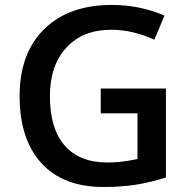

<svg xmlns="http://www.w3.org/2000/svg" viewBox="-20 -744 766 774"><path d="M386.2 -387.2H648.9V-28.8Q584.5 -7.8 525.1 1Q465.8 9.8 397 9.8Q234.9 9.8 147 -86.2Q59.1 -182.1 59.1 -356.9Q59.1 -529.3 158.2 -626.7Q257.3 -724.1 431.2 -724.1Q543 -724.1 643.1 -681.2L602.1 -584Q515.1 -624 428.2 -624Q314 -624 247.6 -552.2Q181.2 -480.5 181.2 -356Q181.2 -225.1 241 -157Q300.8 -88.9 413.1 -88.9Q469.7 -88.9 534.2 -103V-287.1H386.2Z"/></svg>

Font: f1_51640          
Style: Regular
Weight: 600
Foundry: Ascender Corporation
Version: Version 1.10